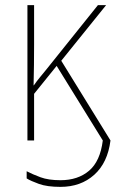

<svg xmlns="http://www.w3.org/2000/svg" viewBox="-20 -548 451 749"><path d="M216 181Q164 181 132 169.5Q100 158 84 148V120Q107 132 138 143.5Q169 155 216 155Q284 155 327.5 118Q371 81 381 0L201 -291L113 -182V0H87V-528H113V-374Q113 -333 112.5 -295Q112 -257 111 -215H112Q123 -231 135 -245.5Q147 -260 160 -276L362 -528H394L219 -311L411 0Q400 87 347.5 134Q295 181 216 181Z"/></svg>

Font: Noto Sans SemiCondensed Thin
Style: Regular
Weight: 100
Width: 4
Designer: Monotype Design Team
Foundry: Monotype Imaging Inc.
Version: Version 2.013; ttfautohint (v1.8.4.7-5d5b)